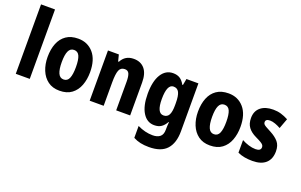

<svg xmlns="http://www.w3.org/2000/svg" viewBox="-110 -1247 3097 1975"><g transform="rotate(20 1438.5 -260.0)"><path d="M211 0H58V-760H211Z M771 -276Q771 -197 746.5 -132Q722 -67 670.5 -28.5Q619 10 538 10Q462 10 410.5 -28Q359 -66 332.5 -131Q306 -196 306 -276Q306 -360 331.5 -424Q357 -488 409 -524Q461 -560 540 -560Q643 -560 707 -486.5Q771 -413 771 -276ZM461 -275Q461 -196 479.5 -154.5Q498 -113 539 -113Q581 -113 598.5 -154.5Q616 -196 616 -276Q616 -356 598.5 -396Q581 -436 539 -436Q498 -436 479.5 -396Q461 -356 461 -275Z M1148 -560Q1224 -560 1267 -509.5Q1310 -459 1310 -360V0H1157V-315Q1157 -371 1144.5 -400Q1132 -429 1097 -429Q1052 -429 1036 -388.5Q1020 -348 1020 -256V0H867V-550H986L1004 -479H1012Q1054 -560 1148 -560Z M1579 -560Q1623 -560 1653 -541Q1683 -522 1706 -480H1713L1726 -550H1857V-25Q1857 103 1795.5 171.5Q1734 240 1601 240Q1549 240 1507.5 231Q1466 222 1429 202V72Q1513 113 1596 113Q1647 113 1676 89.5Q1705 66 1705 13V4Q1705 -12 1706 -33Q1707 -54 1709 -71H1704Q1682 -31 1652 -10.5Q1622 10 1575 10Q1496 10 1449.5 -64.5Q1403 -139 1403 -272Q1403 -409 1450 -484.5Q1497 -560 1579 -560ZM1629 -432Q1558 -432 1558 -270Q1558 -117 1631 -117Q1672 -117 1690 -150.5Q1708 -184 1708 -254V-280Q1708 -359 1690 -395.5Q1672 -432 1629 -432Z M2417 -276Q2417 -197 2392.5 -132Q2368 -67 2316.5 -28.5Q2265 10 2184 10Q2108 10 2056.5 -28Q2005 -66 1978.5 -131Q1952 -196 1952 -276Q1952 -360 1977.5 -424Q2003 -488 2055 -524Q2107 -560 2186 -560Q2289 -560 2353 -486.5Q2417 -413 2417 -276ZM2107 -275Q2107 -196 2125.5 -154.5Q2144 -113 2185 -113Q2227 -113 2244.5 -154.5Q2262 -196 2262 -276Q2262 -356 2244.5 -396Q2227 -436 2185 -436Q2144 -436 2125.5 -396Q2107 -356 2107 -275Z M2846 -165Q2846 -81 2796 -35.5Q2746 10 2650 10Q2605 10 2565 3Q2525 -4 2488 -21V-159Q2522 -140 2562.5 -127.5Q2603 -115 2639 -115Q2697 -115 2697 -156Q2697 -168 2690.5 -178.5Q2684 -189 2663.5 -201.5Q2643 -214 2603 -233Q2546 -260 2516.5 -299.5Q2487 -339 2487 -401Q2487 -477 2537.5 -518.5Q2588 -560 2675 -560Q2720 -560 2759.5 -548.5Q2799 -537 2840 -515L2799 -404Q2771 -420 2739.5 -431.5Q2708 -443 2681 -443Q2633 -443 2633 -409Q2633 -397 2639.5 -388Q2646 -379 2665.5 -367.5Q2685 -356 2724 -336Q2781 -306 2813.5 -268Q2846 -230 2846 -165Z"/></g></svg>

Font: Noto Sans Hebrew Condensed ExtraBold
Style: Regular
Weight: 800
Width: 3
Designer: Monotype Design Team
Foundry: Monotype Imaging Inc.
Version: Version 2.004; ttfautohint (v1.8.4.7-5d5b)